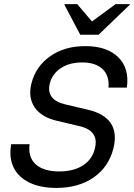

<svg xmlns="http://www.w3.org/2000/svg" viewBox="-20 -911 657 941"><path d="M255.8 10Q176.7 10 122.9 -16.7Q69.2 -43.3 46.2 -91.3Q23.3 -139.2 35 -204.2H125Q116.7 -140 155.4 -105.4Q194.2 -70.8 270 -70.8Q340.8 -70.8 386.7 -100.4Q432.5 -130 445 -183.3Q467.5 -270.8 367.5 -293.3L261.7 -318.3Q183.3 -335.8 150 -384.6Q116.7 -433.3 134.2 -502.5Q155 -585 225.4 -635Q295.8 -685 398.3 -685Q504.2 -685 559.6 -630.4Q615 -575.8 601.7 -481.7H511.7Q516.7 -540.8 482.1 -572.9Q447.5 -605 382.5 -605Q320.8 -605 278.8 -577.5Q236.7 -550 224.2 -502.5Q204.2 -421.7 300.8 -399.2L410.8 -373.3Q573.3 -335 535.8 -183.3Q512.5 -92.5 438.8 -41.2Q365 10 255.8 10ZM373.3 -740.8 295.8 -887.5 296.7 -890.8H358.3L430.8 -805.8L546.7 -890.8H616.7L615.8 -887.5L463.3 -740.8Z"/></svg>

Font: Funnel Sans
Style: Italic
Weight: 400
Italic angle: -14.036°
Version: Version 1.000; Beta; Release 5; Build 24; ttfautohint (v1.8.